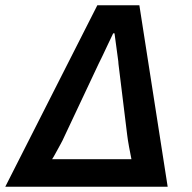

<svg xmlns="http://www.w3.org/2000/svg" viewBox="-41 -706 727 726"><path d="M-21 0 327 -686H486L593 0ZM156 -104H456Q452 -123 447 -150.5Q442 -178 440 -195L407 -464Q407 -471 404 -491Q401 -511 398 -535.5Q395 -560 392 -580H387Q378 -561 366.5 -537Q355 -513 346 -493.5Q337 -474 332 -465L202 -189Q196 -175 187 -159Q178 -143 170 -128Q162 -113 156 -104Z"/></svg>

Font: Archivo SemiCondensed SemiBold
Style: Italic
Weight: 600
Width: 4
Italic angle: -10°
Designer: Hector Gatti
Foundry: Omnibus-Type
Version: Version 2.001